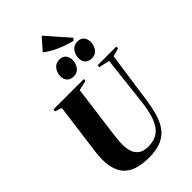

<svg xmlns="http://www.w3.org/2000/svg" viewBox="-346 -1301 1421 1421"><g transform="rotate(-45 365.0 -590.0)"><path d="M665 -706.5 608 -305.5Q597.5 -233.5 580.5 -175.2Q563.5 -117 532.5 -75.8Q501.5 -34.5 450.5 -12.2Q399.5 10 322 10Q231 10 174.2 -16.2Q117.5 -42.5 91 -94.8Q64.5 -147 64.5 -224.5Q64.5 -243.5 66 -263.5Q67.5 -283.5 70.5 -305L123.5 -706.5L69.5 -725L72 -743H390.5L388.5 -725L310.5 -706.5L257.5 -305Q254 -276 251.2 -248.2Q248.5 -220.5 248.5 -195.5Q248.5 -158 259.2 -125.2Q270 -92.5 297.2 -72Q324.5 -51.5 373.5 -51.5Q437.5 -51.5 477.8 -81Q518 -110.5 540.8 -171.5Q563.5 -232.5 574 -326.5L617 -705.5L532 -725L534.5 -743H730.5L729.5 -725ZM351 -809Q317.5 -809 299.5 -828.8Q281.5 -848.5 281.5 -878.5Q281.5 -916.5 303.5 -945Q325.5 -973.5 362 -973.5Q398.5 -973.5 415 -952.2Q431.5 -931 431.5 -901.5Q431.5 -866.5 411 -837.8Q390.5 -809 351 -809ZM540.5 -809Q507 -809 489 -828.8Q471 -848.5 471 -878.5Q471 -916.5 493 -945Q515 -973.5 551.5 -973.5Q588 -973.5 604.5 -952.2Q621 -931 621 -901.5Q621 -866.5 600.5 -837.8Q580 -809 540.5 -809ZM535.5 -997Q508 -1004 478.5 -1013.8Q449 -1023.5 420.2 -1036Q391.5 -1048.5 364.5 -1064Q337.5 -1079.5 314.5 -1098L396.5 -1190.5L551.5 -1014Z"/></g></svg>

Font: Merriweather 144pt Black
Style: Italic
Weight: 900
Italic angle: -7.8°
Version: Version 2.101